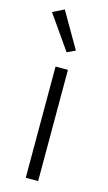

<svg xmlns="http://www.w3.org/2000/svg" viewBox="-120 -811 482 854"><g transform="rotate(15 121.5 -384.0)"><path d="M93 0V-512H150V0ZM15 -742 67 -768 162 -604 124 -586Z"/></g></svg>

Font: IBM Plex Sans Hebrew Light
Style: Regular
Weight: 300
Designer: Mike Abbink, Paul van der Laan, Pieter van Rosmalen, Yanek Iontef
Foundry: Bold Monday
Version: Version 1.2